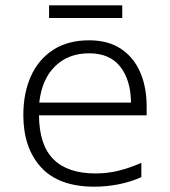

<svg xmlns="http://www.w3.org/2000/svg" viewBox="-20 -694 640 724"><path d="M337 10Q201 10 134.5 -63.5Q68 -137 68 -260Q68 -343 96.5 -406.5Q125 -470 180.5 -506Q236 -542 316 -542Q388 -542 436 -510Q484 -478 508.5 -422Q533 -366 533 -292V-259H127Q128 -147 181.5 -93.5Q235 -40 340 -40Q386 -40 428 -50.5Q470 -61 513 -80V-26Q470 -7 424.5 1.5Q379 10 337 10ZM474 -307Q473 -392 433.5 -442.5Q394 -493 316 -493Q238 -493 188 -444.5Q138 -396 128 -307ZM165 -626V-674H441V-626Z"/></svg>

Font: Noto Sans Mono Light
Style: Regular
Weight: 300
Designer: Monotype Design Team
Foundry: Monotype Imaging Inc.
Version: Version 2.014; ttfautohint (v1.8.4.7-5d5b)